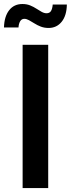

<svg xmlns="http://www.w3.org/2000/svg" viewBox="-49 -955 359 975"><path d="M195.8 -727.5V0H65.9V-727.5ZM197.8 -813Q176.3 -813 158.4 -819.8Q140.6 -826.7 125.7 -836.2Q110.8 -845.7 98.1 -852.5Q85.4 -859.4 74.7 -859.4Q60.5 -859.4 53.2 -846.7Q45.9 -834 44.9 -815.4H-28.8Q-27.3 -871.1 -2.7 -902.8Q22 -934.6 64.9 -934.6Q86.9 -934.6 104.2 -927.5Q121.6 -920.4 135.7 -911.1Q149.9 -901.9 162.6 -894.8Q175.3 -887.7 187.5 -887.7Q202.6 -887.7 209.7 -898.7Q216.8 -909.7 218.8 -932.1H290.5Q289.6 -876 264.2 -844.5Q238.8 -813 197.8 -813Z"/></svg>

Font: Inter 24pt SemiBold
Style: Regular
Weight: 600
Designer: Rasmus Andersson
Foundry: rsms
Version: Version 4.001;git-66647c0bb